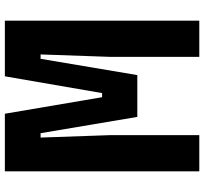

<svg xmlns="http://www.w3.org/2000/svg" viewBox="-45 -795 840 790"><g transform="rotate(-90 375.0 -400.0)"><path d="M65 0V-800H302L370 -400H387L456 -800H685V0H536V-366L546 -653H528L461 -255H289L222 -653H204L214 -366V0Z"/></g></svg>

Font: Martian Mono SemiExpanded
Style: Bold
Weight: 700
Width: 6
Designer: Roman Shamin
Foundry: Evil Martians
Version: Version 1.000